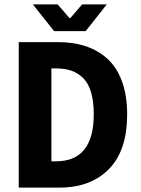

<svg xmlns="http://www.w3.org/2000/svg" viewBox="-20 -850 640 870"><path d="M225.1 -709 128.9 -830.1H241.2L294.9 -768.1H298.8L352.1 -830.1H463.9L368.2 -709ZM64.9 0V-659.2H242.2Q314 -659.2 371.1 -639.6Q428.2 -620.1 470 -580.6Q511.7 -541 533.9 -478Q556.2 -415 556.2 -332Q556.2 -168 473.6 -84Q391.1 0 250 0ZM212.9 -119.1H233.9Q404.8 -119.1 404.8 -332Q404.8 -390.1 392.8 -431.2Q380.9 -472.2 357.4 -495.6Q334 -519 304 -529.5Q273.9 -540 233.9 -540H212.9Z"/></svg>

Font: Office Code Pro Bold
Style: Regular
Weight: 700
Designer: Nathan Rutzky & Paul D. Hunt
Foundry: Adobe Systems Incorporated
Version: Version 1.004;PS 001.004;hotconv 1.0.70;makeotf.lib2.5.58329